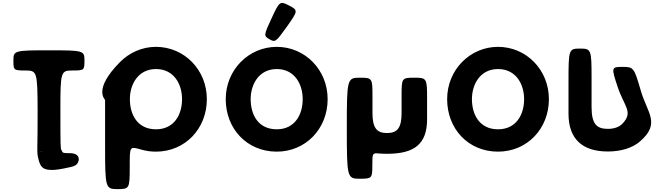

<svg xmlns="http://www.w3.org/2000/svg" viewBox="-20 -1052 4588 1332"><path d="M156 -563C237 -563 240 -555 241 -282C242 -10 233 1 246 49C251 73 261 98 273 108C312 145 412 119 465 108C480 105 493 101 504 95C534 75 543 15 474 11C447 9 417 14 412 0C410 -5 408 -9 406 -12C400 -21 399 -29 399 -292C399 -555 402 -563 483 -563C564 -563 566 -565 566 -633C566 -701 559 -703 320 -703C80 -703 73 -701 73 -633C73 -565 75 -563 156 -563ZM266 0C253 -1 253 -2 266 -1C279 -1 279 0 266 0Z M881 -364C881 -468 939 -573 1062 -573C1187 -573 1243 -468 1243 -364C1243 -259 1190 -155 1062 -155C932 -155 881 -259 881 -364ZM709 -358V-352V-46C709 251 711 260 795 260C878 260 880 256 880 106C880 -44 879 -36 965 -13C996 -4 1028 0 1062 0C1264 0 1415 -159 1415 -364C1415 -569 1257 -727 1062 -727C966 -727 878 -687 813 -622C623 -430 709 -364 709 -358Z M1849 -780C1889 -757 1893 -759 1971 -868C2048 -977 2049 -981 1985 -1014C1922 -1046 1919 -1044 1864 -925C1809 -807 1809 -803 1849 -780ZM1546 -364C1546 -159 1693 0 1900 0C2101 0 2253 -159 2253 -364C2253 -569 2095 -727 1900 -727C1707 -727 1546 -569 1546 -364ZM1719 -364C1719 -468 1777 -573 1900 -573C2024 -573 2080 -468 2080 -364C2080 -259 2027 -155 1900 -155C1769 -155 1719 -259 1719 -364Z M2475 -513C2388 -513 2386 -503 2386 -163C2386 178 2388 188 2474 188C2560 188 2563 185 2563 97C2563 9 2564 9 2610 13C2627 14 2645 15 2665 15C2857 15 2943 -54 2943 -226V-370C2943 -509 2940 -513 2854 -513C2768 -513 2766 -510 2766 -391V-269C2766 -168 2739 -129 2665 -129C2591 -129 2564 -168 2564 -269V-391C2564 -510 2561 -513 2475 -513Z M3082 -364C3082 -159 3228 0 3435 0C3637 0 3788 -159 3788 -364C3788 -569 3630 -727 3435 -727C3242 -727 3082 -569 3082 -364ZM3254 -364C3254 -468 3312 -573 3435 -573C3560 -573 3616 -468 3616 -364C3616 -259 3563 -155 3435 -155C3305 -155 3254 -259 3254 -364Z M4298 -588C4221 -588 4220 -584 4265 -449C4310 -313 4377 -275 4297 -193C4274 -169 4237 -158 4197 -158C4119 -158 4084 -192 4084 -310V-512C4084 -709 4081 -715 4004 -715C3926 -715 3924 -709 3924 -489V-263C3924 -89 4019 -1 4197 -1C4287 -1 4367 -25 4419 -70C4566 -197 4470 -267 4425 -425C4379 -583 4376 -588 4298 -588Z"/></svg>

Font: Hussar Print
Style: Bold
Weight: 700
Foundry: Cannot Into Space Fonts
Version: Version 2.00